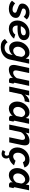

<svg xmlns="http://www.w3.org/2000/svg" viewBox="2080 -2678 797 5046"><g transform="rotate(90 2478.0 -155.5)"><path d="M186 10Q122 10 65.5 -11Q9 -32 -25 -71L42 -155Q80 -122 120 -104.5Q160 -87 201 -87Q229 -87 249 -95.5Q269 -104 280 -118.5Q291 -133 291 -152Q291 -177 269 -189Q247 -201 200 -215Q148 -232 114.5 -247.5Q81 -263 65 -284.5Q49 -306 49 -339Q49 -395 80.5 -439Q112 -483 165.5 -508.5Q219 -534 285 -534Q342 -534 387 -516.5Q432 -499 467 -462L396 -381Q364 -411 334.5 -424.5Q305 -438 270 -438Q244 -438 223.5 -430.5Q203 -423 191 -408Q179 -393 179 -372Q179 -349 197.5 -338.5Q216 -328 262 -314Q318 -298 354 -280.5Q390 -263 408 -239Q426 -215 426 -178Q426 -123 396 -81Q366 -39 312 -14.5Q258 10 186 10Z M708 10Q642 10 593.5 -18.5Q545 -47 519.5 -97.5Q494 -148 494 -212Q494 -277 519 -335Q544 -393 589 -437.5Q634 -482 694 -507.5Q754 -533 824 -533Q881 -533 923 -516Q965 -499 988 -466.5Q1011 -434 1011 -387Q1011 -304 935.5 -261Q860 -218 709 -218Q679 -218 644 -219.5Q609 -221 568 -225L585 -309Q621 -306 651 -304.5Q681 -303 710 -303Q775 -303 812.5 -312Q850 -321 867 -338Q884 -355 884 -378Q884 -398 874 -410.5Q864 -423 846.5 -429.5Q829 -436 805 -436Q766 -436 733.5 -417.5Q701 -399 677 -367Q653 -335 640 -294Q627 -253 627 -207Q627 -173 638.5 -145.5Q650 -118 673 -103Q696 -88 732 -88Q772 -88 807.5 -107Q843 -126 864 -160L970 -127Q944 -87 902 -56Q860 -25 810 -7.5Q760 10 708 10Z M1191 223Q1109 223 1058.5 194.5Q1008 166 979 114L1067 43Q1087 80 1125 101Q1163 122 1212 122Q1251 122 1287 106.5Q1323 91 1350.5 58.5Q1378 26 1388 -25L1402 -91Q1368 -46 1318.5 -21.5Q1269 3 1219 3Q1164 3 1124.5 -25Q1085 -53 1065 -100.5Q1045 -148 1045 -206Q1045 -271 1068.5 -330Q1092 -389 1133.5 -434.5Q1175 -480 1228.5 -506.5Q1282 -533 1341 -533Q1399 -533 1436.5 -505.5Q1474 -478 1492 -432L1511 -524H1629L1522 -25Q1506 53 1458 108.5Q1410 164 1341 193.5Q1272 223 1191 223ZM1288 -104Q1308 -104 1327.5 -111Q1347 -118 1365 -130Q1383 -142 1398 -158.5Q1413 -175 1424 -192L1450 -317Q1446 -348 1431 -371Q1416 -394 1394.5 -406.5Q1373 -419 1347 -419Q1314 -419 1285 -402Q1256 -385 1233 -357.5Q1210 -330 1197 -296Q1184 -262 1184 -226Q1184 -193 1197 -164.5Q1210 -136 1233.5 -120Q1257 -104 1288 -104Z M1785 10Q1662 10 1662 -118Q1662 -136 1664.5 -155Q1667 -174 1672 -196L1742 -524H1875L1812 -225Q1805 -196 1805 -175Q1805 -104 1865 -104Q1889 -104 1913.5 -114.5Q1938 -125 1963 -146Q1988 -167 2009 -199L2078 -524H2212L2133 -154Q2132 -149 2131.5 -144.5Q2131 -140 2131 -136Q2131 -115 2155 -114L2131 0Q2113 3 2099.5 5Q2086 7 2075 7Q2041 7 2021 -7Q2001 -21 2001 -50Q2001 -55 2001.5 -61Q2002 -67 2003.5 -76.5Q2005 -86 2008 -98Q1963 -45 1905.5 -17.5Q1848 10 1785 10Z M2342 -524H2465L2441 -412Q2479 -466 2526.5 -497.5Q2574 -529 2620 -529Q2630 -529 2635.5 -528.5Q2641 -528 2644 -527L2619 -408Q2562 -408 2511.5 -384.5Q2461 -361 2432 -317L2365 0H2231Z M2810 10Q2752 10 2710.5 -18.5Q2669 -47 2646.5 -95.5Q2624 -144 2624 -205Q2624 -270 2647 -329Q2670 -388 2710.5 -434Q2751 -480 2802.5 -506.5Q2854 -533 2911 -533Q2965 -533 3003 -504.5Q3041 -476 3055 -432L3075 -522H3209L3131 -154Q3130 -149 3129 -144.5Q3128 -140 3128 -136Q3128 -115 3152 -114L3128 0Q3110 3 3096.5 5Q3083 7 3073 7Q3037 7 3017 -8Q2997 -23 2997 -53Q2997 -57 2998 -62.5Q2999 -68 3000 -75.5Q3001 -83 3003 -91Q2965 -42 2913 -16Q2861 10 2810 10ZM2870 -104Q2887 -104 2906 -110.5Q2925 -117 2943.5 -128.5Q2962 -140 2978 -156.5Q2994 -173 3005 -192L3031 -317Q3028 -346 3013 -369Q2998 -392 2976 -405.5Q2954 -419 2929 -419Q2897 -419 2867.5 -402.5Q2838 -386 2815 -358.5Q2792 -331 2778.5 -296.5Q2765 -262 2765 -226Q2765 -192 2778 -164Q2791 -136 2814.5 -120Q2838 -104 2870 -104Z M3340 -524H3461L3440 -427Q3466 -461 3500.5 -484.5Q3535 -508 3575.5 -520.5Q3616 -533 3659 -533Q3705 -533 3730 -517Q3755 -501 3765.5 -473.5Q3776 -446 3776 -412Q3776 -391 3773 -370Q3770 -349 3766 -327L3697 0H3563L3625 -294Q3629 -309 3630.5 -322Q3632 -335 3632 -347Q3632 -382 3616.5 -398.5Q3601 -415 3575 -415Q3551 -415 3523 -401Q3495 -387 3470 -362.5Q3445 -338 3428 -306L3363 0H3229Z M4044 10Q3974 10 3926 -20Q3878 -50 3854 -100.5Q3830 -151 3830 -211Q3830 -273 3854 -331Q3878 -389 3921.5 -434.5Q3965 -480 4025 -506.5Q4085 -533 4157 -533Q4241 -533 4290.5 -496Q4340 -459 4356 -399L4218 -359Q4208 -388 4186 -403.5Q4164 -419 4133 -419Q4102 -419 4072.5 -404.5Q4043 -390 4019.5 -363.5Q3996 -337 3982.5 -302Q3969 -267 3969 -227Q3969 -191 3981 -163Q3993 -135 4015 -119.5Q4037 -104 4066 -104Q4088 -104 4109.5 -112Q4131 -120 4149 -134Q4167 -148 4178 -166L4300 -126Q4274 -87 4235 -56Q4196 -25 4147.5 -7.5Q4099 10 4044 10ZM3995 201Q3972 201 3946.5 193.5Q3921 186 3897 171L3946 100Q3956 110 3968 115.5Q3980 121 3993 121Q4016 121 4032 106Q4048 91 4048 65Q4048 47 4041 31Q4034 15 4020 0L4069 -29Q4091 -7 4106.5 19.5Q4122 46 4122 80Q4122 113 4107.5 140.5Q4093 168 4064.5 184.5Q4036 201 3995 201Z M4558 10Q4500 10 4458.5 -18.5Q4417 -47 4394.5 -95.5Q4372 -144 4372 -205Q4372 -270 4395 -329Q4418 -388 4458.5 -434Q4499 -480 4550.5 -506.5Q4602 -533 4659 -533Q4713 -533 4751 -504.5Q4789 -476 4803 -432L4823 -522H4957L4879 -154Q4878 -149 4877 -144.5Q4876 -140 4876 -136Q4876 -115 4900 -114L4876 0Q4858 3 4844.5 5Q4831 7 4821 7Q4785 7 4765 -8Q4745 -23 4745 -53Q4745 -57 4746 -62.5Q4747 -68 4748 -75.5Q4749 -83 4751 -91Q4713 -42 4661 -16Q4609 10 4558 10ZM4618 -104Q4635 -104 4654 -110.5Q4673 -117 4691.5 -128.5Q4710 -140 4726 -156.5Q4742 -173 4753 -192L4779 -317Q4776 -346 4761 -369Q4746 -392 4724 -405.5Q4702 -419 4677 -419Q4645 -419 4615.5 -402.5Q4586 -386 4563 -358.5Q4540 -331 4526.5 -296.5Q4513 -262 4513 -226Q4513 -192 4526 -164Q4539 -136 4562.5 -120Q4586 -104 4618 -104Z"/></g></svg>

Font: Raleway Thin
Style: Bold Italic
Weight: 700
Italic angle: -12°
Version: Version 4.026